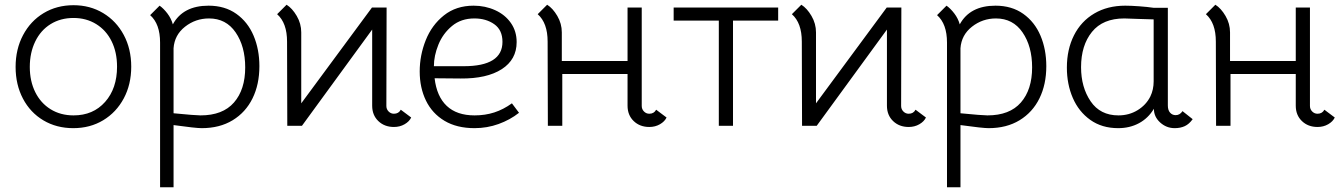

<svg xmlns="http://www.w3.org/2000/svg" viewBox="-20 -532 5678 812"><path d="M46 -249Q46 -324 77.5 -383.5Q109 -443 164.5 -476.5Q220 -510 291 -510Q361 -510 416.5 -476.5Q472 -443 503.5 -384Q535 -325 535 -250Q535 -175 503.5 -116Q472 -57 416.5 -23.5Q361 10 290 10Q219 10 163.5 -23Q108 -56 77 -115Q46 -174 46 -249ZM475 -250Q475 -311 452 -357.5Q429 -404 387 -430Q345 -456 291 -456Q236 -456 194 -430Q152 -404 129 -356.5Q106 -309 106 -249Q106 -189 129 -142.5Q152 -96 194 -70Q236 -44 291 -44Q374 -44 424.5 -101Q475 -158 475 -250Z M1077 -252Q1077 -175 1048 -116Q1019 -57 964 -23.5Q909 10 833 10Q808 10 714 -3V260H657V-352Q657 -431 615 -468L655 -508Q672 -496 688 -475Q704 -454 711 -429Q754 -508 862 -508Q931 -508 979.5 -473.5Q1028 -439 1052.5 -381Q1077 -323 1077 -252ZM1017 -247Q1017 -336 976.5 -395Q936 -454 864 -454Q807 -454 762.5 -419Q718 -384 714 -328V-53Q806 -44 828 -44Q922 -44 969.5 -98.5Q1017 -153 1017 -247Z M1553 -500H1615L1614 -84Q1614 -70 1623.5 -60.5Q1633 -51 1646 -51Q1666 -51 1675 -68L1719 -35Q1711 -18 1691 -6.5Q1671 5 1646 5Q1606 5 1580 -20Q1554 -45 1554 -85V-407L1257 0H1195L1194 -356Q1194 -435 1152 -472L1192 -512Q1216 -497 1235 -464.5Q1254 -432 1254 -395V-95Z M1755 -230Q1755 -298 1780.5 -362Q1806 -426 1857.5 -467Q1909 -508 1983 -508Q2032 -508 2074 -489Q2116 -470 2140.5 -435Q2165 -400 2165 -354Q2165 -280 2102 -239.5Q2039 -199 1928 -200L1818 -201Q1827 -124 1869.5 -84Q1912 -44 1987 -44Q2032 -44 2070.5 -56.5Q2109 -69 2145 -95L2175 -55Q2137 -25 2088.5 -7.5Q2040 10 1987 10Q1912 10 1860 -21Q1808 -52 1781.5 -106.5Q1755 -161 1755 -230ZM2105 -355Q2105 -405 2070.5 -429.5Q2036 -454 1986 -454Q1930 -454 1891.5 -422Q1853 -390 1834 -343Q1815 -296 1815 -252H1941Q2105 -252 2105 -355Z M2726 -51Q2746 -51 2755 -68L2799 -35Q2791 -18 2771 -6.5Q2751 5 2726 5Q2686 5 2660 -20Q2634 -45 2634 -85V-219H2358V0H2297L2296 -356Q2296 -435 2254 -472L2294 -512Q2318 -497 2337 -464.5Q2356 -432 2356 -395V-274H2634V-500H2694V-84Q2694 -70 2703.5 -60.5Q2713 -51 2726 -51Z M3020 -445H2829V-500H3271V-445H3080V0H3020Z M3730 -500H3792L3791 -84Q3791 -70 3800.5 -60.5Q3810 -51 3823 -51Q3843 -51 3852 -68L3896 -35Q3888 -18 3868 -6.5Q3848 5 3823 5Q3783 5 3757 -20Q3731 -45 3731 -85V-407L3434 0H3372L3371 -356Q3371 -435 3329 -472L3369 -512Q3393 -497 3412 -464.5Q3431 -432 3431 -395V-95Z M4405 -252Q4405 -175 4376 -116Q4347 -57 4292 -23.5Q4237 10 4161 10Q4136 10 4042 -3V260H3985V-352Q3985 -431 3943 -468L3983 -508Q4000 -496 4016 -475Q4032 -454 4039 -429Q4082 -508 4190 -508Q4259 -508 4307.5 -473.5Q4356 -439 4380.5 -381Q4405 -323 4405 -252ZM4345 -247Q4345 -336 4304.5 -395Q4264 -454 4192 -454Q4135 -454 4090.5 -419Q4046 -384 4042 -328V-53Q4134 -44 4156 -44Q4250 -44 4297.5 -98.5Q4345 -153 4345 -247Z M4492 -246Q4492 -323 4522 -382.5Q4552 -442 4608 -475Q4664 -508 4739 -508Q4762 -508 4797 -505.5Q4832 -503 4859 -499H4919V-86Q4919 -66 4928.5 -55.5Q4938 -45 4952 -45Q4970 -45 4981 -62L5024 -28Q5009 -7 4990.5 1.5Q4972 10 4948 10Q4913 10 4886.5 -14Q4860 -38 4860 -72Q4836 -32 4797 -11Q4758 10 4709 10Q4640 10 4591 -25Q4542 -60 4517 -118Q4492 -176 4492 -246ZM4845 -124Q4859 -153 4859 -188V-450L4793 -452L4735 -454Q4644 -454 4598 -397Q4552 -340 4552 -248Q4552 -163 4592.5 -103.5Q4633 -44 4710 -44Q4755 -44 4791 -66Q4827 -88 4845 -124Z M5552 -51Q5572 -51 5581 -68L5625 -35Q5617 -18 5597 -6.5Q5577 5 5552 5Q5512 5 5486 -20Q5460 -45 5460 -85V-219H5184V0H5123L5122 -356Q5122 -435 5080 -472L5120 -512Q5144 -497 5163 -464.5Q5182 -432 5182 -395V-274H5460V-500H5520V-84Q5520 -70 5529.5 -60.5Q5539 -51 5552 -51Z"/></svg>

Font: Bellota
Style: Regular
Weight: 400
Designer: Kemie Guaida
Foundry: Kemie Guaida
Version: Version 4.001